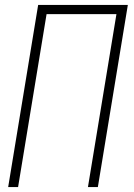

<svg xmlns="http://www.w3.org/2000/svg" viewBox="-20 -755 540 775"><path d="M13 0 134 -735H496L375 0H335L450 -698H168L53 0Z"/></svg>

Font: Iosevka Term Curly Extralight
Style: Italic
Weight: 200
Italic angle: -9°
Designer: Belleve Invis
Foundry: Belleve Invis
Version: Version 32.3.0